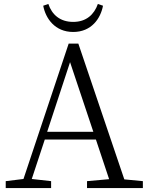

<svg xmlns="http://www.w3.org/2000/svg" viewBox="-20 -953 752 973"><path d="M9 0H239V-35L141 -46L207 -246H466L533 -45L421 -35V0H704V-35L610 -44L377 -732H328L99 -46L9 -35ZM219 -285 335 -638 453 -285ZM199 -924C211 -860 258 -791 351 -791C444 -791 490 -860 502 -924L476 -933C457 -879 417 -842 351 -842C284 -842 243 -879 225 -933Z"/></svg>

Font: Kiri Minchoo Light
Style: Regular
Weight: 300
Designer: Ryoko NISHIZUKA 西塚涼子 (kana & ideographs); Frank Grießhammer (Latin, Greek & Cyrillic);
akenotsuki.com/eyeben/fonts/ (U+
Foundry: Adobe
akenotsuki.com/eyeben/fonts/
Version: Version 4.002;hotconv 1.0.119;makeotfexe 2.5.65604